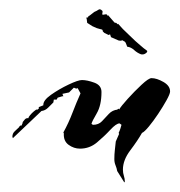

<svg xmlns="http://www.w3.org/2000/svg" viewBox="-20 -324 377 403"><path d="M241 59 226 35Q225 29 222.5 23Q220 17 220 10Q220 0 221 -8.5Q222 -17 223 -27L230 -43L229 -45Q231 -49 232.5 -53.5Q234 -58 235 -62L231 -65Q224 -65 211.5 -51.5Q199 -38 183.5 -25Q168 -12 148 -12Q135 -12 124 -20Q113 -28 114 -44L113 -46Q124 -66 132 -87Q140 -108 149 -128L143 -139L140 -138L135 -140L125 -130L111 -127L113 -122H111L101 -119L99 -115H93L92 -109Q87 -104 81 -98Q75 -92 67 -91L7 -34L6 -37Q6 -44 11 -48.5Q16 -53 20 -57L21 -59L24 -61L25 -60L28 -67H27Q29 -69 31.5 -72.5Q34 -76 38 -76H40Q40 -76 40 -78Q46 -87 56 -94H59L62 -97L61 -99L71 -103Q70 -113 87 -125Q104 -137 124 -146.5Q144 -156 152 -156Q163 -156 178 -150.5Q193 -145 193 -131Q193 -103 183 -86Q173 -69 172 -64L175 -62Q187 -62 194 -69.5Q201 -77 208.5 -85Q216 -93 227 -94Q226 -95 228 -95.5Q230 -96 230 -94Q234 -101 248 -116.5Q262 -132 277 -146Q292 -160 298 -160Q309 -160 323 -152Q337 -144 337 -132Q337 -127 329.5 -113.5Q322 -100 312 -85Q302 -70 292.5 -58.5Q283 -47 278 -45Q269 -29 253.5 -8.5Q238 12 238 32Q238 39 240 45Q242 51 242 57ZM276 -210Q268 -213 261.5 -219Q255 -225 247 -226Q246 -228 244.5 -232.5Q243 -237 239 -238Q238 -240 235.5 -239Q233 -238 229 -239L213 -246L211 -252Q208 -250 207 -251L199 -255Q195 -258 195.5 -260Q196 -262 190 -263L183 -265L174 -269L163 -276L162 -284L161 -287H163L165 -288Q165 -290 166.5 -290.5Q168 -291 169 -292L178 -299Q183 -301 186.5 -303.5Q190 -306 194 -302Q196 -301 195 -297Q194 -293 196 -293L202 -294Q205 -294 205 -292L206 -291L207 -292L220 -277Q221 -276 224 -276L227 -273L228 -274L238 -263Q243 -258 252.5 -249Q262 -240 264 -238Q270 -233 275.5 -228Q281 -223 288 -218Q289 -218 289 -216Q289 -214 285 -211.5Q281 -209 276 -210Z"/></svg>

Font: Kolker Brush
Style: Regular
Weight: 400
Designer: Robert E. Leuschke
Foundry: Robert E. Leuschke
Version: Version 1.010; ttfautohint (v1.8.3)